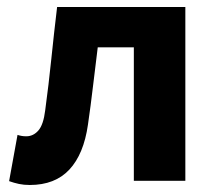

<svg xmlns="http://www.w3.org/2000/svg" viewBox="-20 -516 613 548"><path d="M65 12Q48 12 34 9Q20 6 6 1L30 -131Q36 -129 42 -128Q48 -127 55 -127Q75 -127 89.5 -143.5Q104 -160 109 -201Q119 -275 126.5 -348Q134 -421 143 -496H509V0H362V-381H259Q252 -326 245.5 -270.5Q239 -215 231 -160Q219 -76 178 -32Q137 12 65 12Z"/></svg>

Font: TT Toshiba Sans
Style: Bold
Weight: 700
Designer: Paul D. Hunt
Foundry: Toshiba Corporation
Version: Version 2.020;PS 2.000;hotconv 1.0.86;makeotf.lib2.5.63406